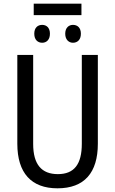

<svg xmlns="http://www.w3.org/2000/svg" viewBox="-20 -1012 625 1042"><path d="M422 -992H163V-930H422ZM209 -877C185 -877 166 -862 166 -829C166 -796 185 -780 209 -780C232 -780 251 -796 251 -829C251 -862 232 -877 209 -877ZM376 -877C354 -877 334 -862 334 -829C334 -796 354 -780 376 -780C400 -780 419 -796 419 -829C419 -862 400 -877 376 -877ZM511 -232V-714H424V-232C424 -121 383 -67 294 -67C206 -67 160 -119 160 -231V-714H74V-232C74 -73 150 10 292 10C438 10 511 -75 511 -232Z"/></svg>

Font: Noto Sans Condensed
Style: Regular
Weight: 400
Width: 3
Designer: Monotype Design Team
Foundry: Monotype Imaging Inc.
Version: Version 2.013